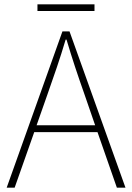

<svg xmlns="http://www.w3.org/2000/svg" viewBox="-20 -872 614 892"><path d="M419 -852H154V-821H419ZM150 -290 201 -435C232 -523 258 -597 285 -688H289C316 -597 341 -523 372 -435L422 -290ZM523 0H563L303 -726H270L11 0H48L139 -258H433Z"/></svg>

Font: Noto Sans T Chinese Thin
Style: Regular
Weight: 100
Designer: Ryoko NISHIZUKA (kana & ideographs); Paul D. Hunt (Latin, Greek & Cyrillic); Wenlong ZHANG (bopomofo); Sandoll Communica
Foundry: Adobe Systems Incorporated
Version: Version 1.000;PS 1;hotconv 1.0.78;makeotf.lib2.5.61930